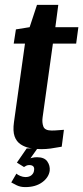

<svg xmlns="http://www.w3.org/2000/svg" viewBox="-20 -606 340 784"><path d="M149 3Q126 3 104 -1Q82 -5 64.5 -16.5Q47 -28 39.5 -49.5Q32 -71 37 -107L82 -428H36L45 -486L101 -495L131 -586H218L206 -495H300L291 -428H196L154 -127Q151 -106 157 -89.5Q163 -73 191 -73Q204 -73 221 -74.5Q238 -76 241 -76L232 -7Q229 -7 217 -4.5Q205 -2 186.5 0.5Q168 3 149 3ZM83 158Q63 158 48 150.5Q33 143 26 139L47 103Q52 108 63 112.5Q74 117 84 117Q100 117 109 109Q118 101 119 90Q123 68 99 68Q93 68 87.5 70.5Q82 73 78 76L49 58L89 0H133L99 48L94 45Q101 41 110.5 38.5Q120 36 131 36Q161 36 173 53Q185 70 183 91Q179 119 152 138.5Q125 158 83 158Z"/></svg>

Font: Alumni Sans Thin
Style: Bold Italic
Weight: 700
Italic angle: -8°
Version: Version 1.016